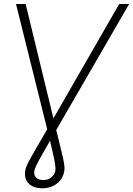

<svg xmlns="http://www.w3.org/2000/svg" viewBox="-20 -748 681 983"><path d="M62 -727.5H111.3L270.5 -71.8Q285.2 -11.2 294.7 27.1Q304.2 65.4 308.1 88.6Q312 111.8 309.1 127.4Q304.7 154.3 289.3 174.1Q273.9 193.8 250.2 204.8Q226.6 215.8 196.8 215.8Q149.9 215.8 126.2 190.7Q102.5 165.5 109.4 125.5Q110.8 116.2 114.7 105.7Q118.7 95.2 126 81.1Q133.3 66.9 144.5 47.1Q155.8 27.3 171.6 0Q187.5 -27.3 209 -64.5L590.3 -727.5H641.1L248.5 -48.8Q216.3 7.3 196.5 42Q176.8 76.7 167.2 96.4Q157.7 116.2 155.3 127.9Q152.3 147.9 164.8 160.9Q177.2 173.8 201.7 173.8Q226.1 173.8 242.9 159.9Q259.8 146 263.2 127Q265.1 115.2 262.5 95.5Q259.8 75.7 251.7 40Q243.7 4.4 229.5 -54.7Z"/></svg>

Font: Inter 17pt ExtraLight
Style: Italic
Weight: 250
Italic angle: -9.3988°
Version: Version 4.001;git-66647c0bb